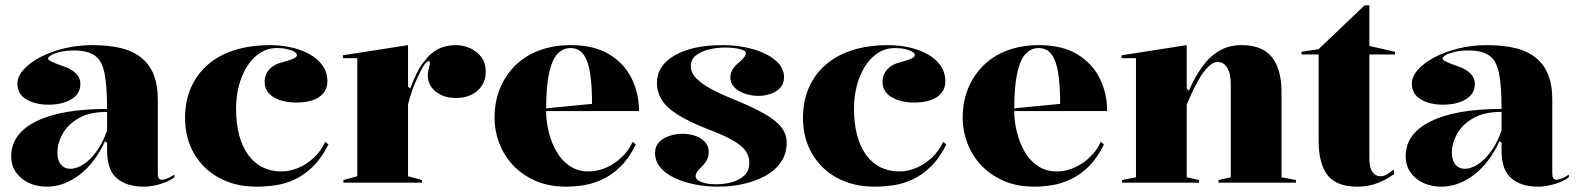

<svg xmlns="http://www.w3.org/2000/svg" viewBox="-20 -684 5906 719"><path d="M325 -515Q390 -515 436 -503Q482 -491 512 -465.5Q542 -440 556.5 -402Q571 -364 571 -312V-33Q571 -23 574.5 -17Q578 -11 587 -11Q595 -11 607 -16Q619 -21 633 -30V-20Q620 -10 600.5 -2Q581 6 559.5 10.5Q538 15 517 15Q455 15 418 -16Q381 -47 381 -120Q381 -129 381 -133Q381 -137 381 -140.5Q381 -144 381 -149L373 -155Q355 -115 331 -83.5Q307 -52 278.5 -30Q250 -8 219 3.5Q188 15 156 15Q118 15 88 1Q58 -13 40 -38.5Q22 -64 22 -99Q22 -183 115.5 -229.5Q209 -276 381 -276Q381 -362 371.5 -409.5Q362 -457 335 -476Q308 -495 257 -495Q229 -495 207 -490Q185 -485 172.5 -478Q160 -471 160 -465Q160 -460 172.5 -453.5Q185 -447 217 -436Q281 -414 281 -370Q281 -332 247 -312Q213 -292 162 -292Q112 -292 78.5 -312Q45 -332 45 -371Q45 -397 68 -423Q91 -449 130 -469.5Q169 -490 219.5 -502.5Q270 -515 325 -515ZM381 -265Q316 -265 275 -241.5Q234 -218 214.5 -183Q195 -148 195 -113Q195 -92 201.5 -78.5Q208 -65 218.5 -58.5Q229 -52 244 -52Q259 -52 277 -60Q295 -68 313.5 -85Q332 -102 349.5 -129Q367 -156 381 -195Z M940 15Q862 15 801.5 -17.5Q741 -50 707 -108.5Q673 -167 673 -242Q673 -305 695 -355.5Q717 -406 758.5 -442Q800 -478 859 -496.5Q918 -515 992 -515Q1032 -515 1070.5 -506.5Q1109 -498 1139.5 -481Q1170 -464 1188 -438.5Q1206 -413 1206 -379Q1206 -353 1191 -335Q1176 -317 1150 -308.5Q1124 -300 1090 -300Q1039 -300 1005 -320Q971 -340 971 -378Q971 -405 989 -424.5Q1007 -444 1038 -451Q1092 -465 1092 -477Q1092 -484 1082.5 -490Q1073 -496 1056 -500Q1039 -504 1017 -504Q982 -504 953.5 -485.5Q925 -467 905 -435Q885 -403 874.5 -362.5Q864 -322 864 -277Q864 -222 875.5 -178.5Q887 -135 909 -104.5Q931 -74 962.5 -58Q994 -42 1034 -42Q1065 -42 1096.5 -55Q1128 -68 1155 -93Q1182 -118 1198 -153L1210 -143Q1183 -90 1150 -58.5Q1117 -27 1081.5 -11Q1046 5 1010 10Q974 15 940 15Z M1266 0V-10L1318 -24V-466H1264V-477L1508 -515V-360L1516 -352Q1528 -384 1541 -410.5Q1554 -437 1568 -453Q1591 -485 1620 -500Q1649 -515 1687 -515Q1714 -515 1739.5 -504Q1765 -493 1782 -471Q1799 -449 1799 -414Q1799 -386 1785 -364Q1771 -342 1746 -329.5Q1721 -317 1687 -317Q1656 -317 1632.5 -328Q1609 -339 1595.5 -358Q1582 -377 1582 -402Q1582 -412 1584 -420.5Q1586 -429 1588 -436Q1590 -443 1590 -448Q1590 -455 1586 -455Q1578 -455 1567.5 -439.5Q1557 -424 1540 -386Q1532 -369 1523.5 -345Q1515 -321 1508 -293V-24L1560 -10V0Z M2117 -515Q2205 -515 2261.5 -480.5Q2318 -446 2345.5 -390Q2373 -334 2373 -268H2022V-278L2197 -295Q2197 -362 2190 -408.5Q2183 -455 2165.5 -479.5Q2148 -504 2116 -504Q2087 -504 2066.5 -481Q2046 -458 2035.5 -406.5Q2025 -355 2025 -270Q2025 -230 2035 -189.5Q2045 -149 2064.5 -115.5Q2084 -82 2114 -62Q2144 -42 2185 -42Q2208 -42 2232 -49.5Q2256 -57 2278 -71.5Q2300 -86 2318.5 -106Q2337 -126 2349 -153L2361 -143Q2336 -92 2304 -60.5Q2272 -29 2236.5 -12.5Q2201 4 2166.5 9.5Q2132 15 2101 15Q2035 15 1985 -7Q1935 -29 1901 -65.5Q1867 -102 1849.5 -148Q1832 -194 1832 -242Q1832 -305 1853.5 -355.5Q1875 -406 1913 -442Q1951 -478 2003 -496.5Q2055 -515 2117 -515Z M2670 15Q2624 15 2581.5 6.5Q2539 -2 2505.5 -18Q2472 -34 2452.5 -57.5Q2433 -81 2433 -111Q2433 -136 2448 -151.5Q2463 -167 2486.5 -175Q2510 -183 2535 -183Q2562 -183 2584.5 -175Q2607 -167 2620.5 -152Q2634 -137 2634 -115Q2634 -100 2628.5 -88Q2623 -76 2610 -62Q2596 -49 2590.5 -40.5Q2585 -32 2585 -22Q2585 -16 2593.5 -9.5Q2602 -3 2619 1.5Q2636 6 2661 6Q2695 6 2723.5 -2.5Q2752 -11 2769 -28.5Q2786 -46 2786 -75Q2786 -100 2771.5 -120Q2757 -140 2722.5 -159.5Q2688 -179 2629 -201Q2558 -229 2516.5 -255.5Q2475 -282 2457.5 -311Q2440 -340 2440 -373Q2440 -438 2506.5 -476.5Q2573 -515 2686 -515Q2747 -515 2799.5 -500Q2852 -485 2884 -458Q2916 -431 2916 -394Q2916 -371 2902.5 -356Q2889 -341 2867 -333Q2845 -325 2821 -325Q2801 -325 2782.5 -329.5Q2764 -334 2749 -342.5Q2734 -351 2724.5 -364Q2715 -377 2715 -394Q2715 -424 2745 -448Q2761 -462 2767 -470Q2773 -478 2773 -485Q2773 -489 2768 -493Q2763 -497 2753.5 -499.5Q2744 -502 2730 -504Q2716 -506 2697 -506Q2663 -506 2633.5 -498.5Q2604 -491 2585.5 -476Q2567 -461 2567 -437Q2567 -411 2588 -390Q2609 -369 2644.5 -350Q2680 -331 2725 -313Q2801 -282 2845 -256.5Q2889 -231 2907.5 -205.5Q2926 -180 2926 -150Q2926 -108 2904.5 -77Q2883 -46 2847 -26Q2811 -6 2765.5 4.5Q2720 15 2670 15Z M3254 15Q3176 15 3115.5 -17.5Q3055 -50 3021 -108.5Q2987 -167 2987 -242Q2987 -305 3009 -355.5Q3031 -406 3072.5 -442Q3114 -478 3173 -496.5Q3232 -515 3306 -515Q3346 -515 3384.5 -506.5Q3423 -498 3453.5 -481Q3484 -464 3502 -438.5Q3520 -413 3520 -379Q3520 -353 3505 -335Q3490 -317 3464 -308.5Q3438 -300 3404 -300Q3353 -300 3319 -320Q3285 -340 3285 -378Q3285 -405 3303 -424.5Q3321 -444 3352 -451Q3406 -465 3406 -477Q3406 -484 3396.5 -490Q3387 -496 3370 -500Q3353 -504 3331 -504Q3296 -504 3267.5 -485.5Q3239 -467 3219 -435Q3199 -403 3188.5 -362.5Q3178 -322 3178 -277Q3178 -222 3189.5 -178.5Q3201 -135 3223 -104.5Q3245 -74 3276.5 -58Q3308 -42 3348 -42Q3379 -42 3410.5 -55Q3442 -68 3469 -93Q3496 -118 3512 -153L3524 -143Q3497 -90 3464 -58.5Q3431 -27 3395.5 -11Q3360 5 3324 10Q3288 15 3254 15Z M3870 -515Q3958 -515 4014.5 -480.5Q4071 -446 4098.5 -390Q4126 -334 4126 -268H3775V-278L3950 -295Q3950 -362 3943 -408.5Q3936 -455 3918.5 -479.5Q3901 -504 3869 -504Q3840 -504 3819.5 -481Q3799 -458 3788.5 -406.5Q3778 -355 3778 -270Q3778 -230 3788 -189.5Q3798 -149 3817.5 -115.5Q3837 -82 3867 -62Q3897 -42 3938 -42Q3961 -42 3985 -49.5Q4009 -57 4031 -71.5Q4053 -86 4071.5 -106Q4090 -126 4102 -153L4114 -143Q4089 -92 4057 -60.5Q4025 -29 3989.5 -12.5Q3954 4 3919.5 9.5Q3885 15 3854 15Q3788 15 3738 -7Q3688 -29 3654 -65.5Q3620 -102 3602.5 -148Q3585 -194 3585 -242Q3585 -305 3606.5 -355.5Q3628 -406 3666 -442Q3704 -478 3756 -496.5Q3808 -515 3870 -515Z M4833 -10V0H4543V-10L4589 -20V-367Q4589 -409 4575.5 -430.5Q4562 -452 4540 -452Q4522 -452 4503.5 -433Q4485 -414 4469.5 -387Q4454 -360 4442 -333.5Q4430 -307 4424 -292V-20L4470 -10V0H4182V-10L4234 -20V-466H4180V-477L4424 -515V-352L4432 -344Q4453 -393 4480.5 -432Q4508 -471 4544.5 -493Q4581 -515 4629 -515Q4673 -515 4702 -501.5Q4731 -488 4747.5 -464Q4764 -440 4771.5 -408.5Q4779 -377 4779 -340V-20Z M5063 15Q4985 15 4951.5 -28Q4918 -71 4918 -157V-480H4854V-490L4918 -500L5090 -664H5108V-512L5204 -490V-480H5108V-92Q5108 -56 5119.5 -40Q5131 -24 5149 -24Q5162 -24 5174 -31Q5186 -38 5199 -49L5201 -32Q5188 -23 5172 -14Q5156 -5 5139 1.5Q5122 8 5102.5 11.5Q5083 15 5063 15Z M5547 -515Q5612 -515 5658 -503Q5704 -491 5734 -465.5Q5764 -440 5778.5 -402Q5793 -364 5793 -312V-33Q5793 -23 5796.5 -17Q5800 -11 5809 -11Q5817 -11 5829 -16Q5841 -21 5855 -30V-20Q5842 -10 5822.5 -2Q5803 6 5781.5 10.5Q5760 15 5739 15Q5677 15 5640 -16Q5603 -47 5603 -120Q5603 -129 5603 -133Q5603 -137 5603 -140.5Q5603 -144 5603 -149L5595 -155Q5577 -115 5553 -83.5Q5529 -52 5500.5 -30Q5472 -8 5441 3.5Q5410 15 5378 15Q5340 15 5310 1Q5280 -13 5262 -38.5Q5244 -64 5244 -99Q5244 -183 5337.5 -229.5Q5431 -276 5603 -276Q5603 -362 5593.5 -409.5Q5584 -457 5557 -476Q5530 -495 5479 -495Q5451 -495 5429 -490Q5407 -485 5394.5 -478Q5382 -471 5382 -465Q5382 -460 5394.5 -453.5Q5407 -447 5439 -436Q5503 -414 5503 -370Q5503 -332 5469 -312Q5435 -292 5384 -292Q5334 -292 5300.5 -312Q5267 -332 5267 -371Q5267 -397 5290 -423Q5313 -449 5352 -469.5Q5391 -490 5441.5 -502.5Q5492 -515 5547 -515ZM5603 -265Q5538 -265 5497 -241.5Q5456 -218 5436.5 -183Q5417 -148 5417 -113Q5417 -92 5423.5 -78.5Q5430 -65 5440.5 -58.5Q5451 -52 5466 -52Q5481 -52 5499 -60Q5517 -68 5535.5 -85Q5554 -102 5571.5 -129Q5589 -156 5603 -195Z"/></svg>

Font: Kalnia SemiBold
Style: Regular
Weight: 600
Designer: Frida Medrano
Foundry: Frida Medrano
Version: Version 1.105